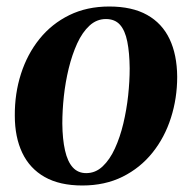

<svg xmlns="http://www.w3.org/2000/svg" viewBox="-20 -557 590 590"><path d="M315.5 -537Q386 -537 432 -511.2Q478 -485.5 501 -437.2Q524 -389 524.5 -321Q524.5 -255 505.2 -194.8Q486 -134.5 448.5 -87.8Q411 -41 356.8 -14Q302.5 13 233 13Q163.5 13 117.5 -13Q71.5 -39 48.5 -87.2Q25.5 -135.5 25.5 -201.5Q25 -269.5 44.5 -330.2Q64 -391 101.5 -437.5Q139 -484 193 -510.5Q247 -537 315.5 -537ZM305.5 -498.5Q277 -498.5 255 -478.2Q233 -458 217.2 -423.5Q201.5 -389 191.2 -347Q181 -305 176.2 -261Q171.5 -217 171.5 -177.5Q172 -129 179.8 -94.8Q187.5 -60.5 203.5 -42.8Q219.5 -25 245 -25Q273.5 -25 295.5 -45.8Q317.5 -66.5 333.2 -101Q349 -135.5 359 -177.5Q369 -219.5 373.8 -263.5Q378.5 -307.5 378.5 -347Q378 -395 371.2 -429Q364.5 -463 348.8 -480.8Q333 -498.5 305.5 -498.5Z"/></svg>

Font: Merriweather 96pt
Style: Bold Italic
Weight: 700
Italic angle: -7.8°
Version: Version 2.101